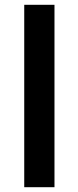

<svg xmlns="http://www.w3.org/2000/svg" viewBox="-20 -780 327 800"><path d="M207 0H81V-760H207Z"/></svg>

Font: Noto Sans Armenian SemiBold
Style: Regular
Weight: 600
Designer: Monotype Design Team
Foundry: Monotype Imaging Inc.
Version: Version 2.007